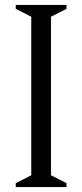

<svg xmlns="http://www.w3.org/2000/svg" viewBox="-20 -760 334 780"><path d="M107 -692 44 -724V-740H250V-724L187 -692V-48L250 -16V0H44V-16L107 -48Z"/></svg>

Font: Spectral
Style: Regular
Weight: 400
Designer: Jean-Baptiste Levee
Foundry: Production Type
Version: Version 2.001